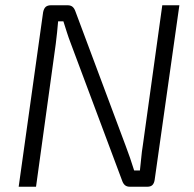

<svg xmlns="http://www.w3.org/2000/svg" viewBox="-20 -710 738 730"><path d="M662 -690 568 -26Q566 -13 559.5 -6.5Q553 0 540 0H474Q462 0 455 -6Q448 -12 444 -24L248 -548Q241 -566 234 -588Q227 -610 221 -629H201Q199 -608 197 -586.5Q195 -565 192 -543L117 0H51L144 -664Q147 -678 154 -684Q161 -690 174 -690H237Q249 -690 256 -684Q263 -678 267 -666L458 -155Q466 -134 474.5 -109.5Q483 -85 490 -62H512Q515 -86 517 -109.5Q519 -133 523 -157L597 -690Z"/></svg>

Font: Exo 2 Light
Style: Italic
Weight: 300
Italic angle: -8°
Designer: Natanael Gama
Foundry: Natanael Gama
Version: Version 2.010